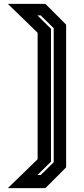

<svg xmlns="http://www.w3.org/2000/svg" viewBox="-20 -770 432 990"><path d="M214 200H20.5L174 51V-601L20.5 -750H214L321 -643V93ZM190 132.5 257 66.5V-624.5L190 -690.5H173L243 -621.5V63.5L173 132.5Z"/></svg>

Font: Tourney Thin
Style: Regular
Weight: 100
Designer: Tyler Finck
Foundry: Etcetera Type Co
Version: Version 1.015